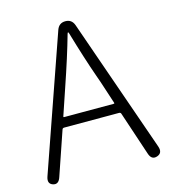

<svg xmlns="http://www.w3.org/2000/svg" viewBox="-109 -817 805 907"><g transform="rotate(-15 293.5 -363.5)"><path d="M38 0Q11 -9 23 -43L252 -699Q263 -729 294 -729Q325 -729 336 -699L565 -44Q577 -10 548 0Q519 10 508 -25L437 -238Q435 -245 427 -245H159Q151 -245 149 -238L76 -25Q65 9 38 0ZM169 -298Q167 -293 172 -293H414Q419 -293 417 -298L381 -408Q375 -425 369 -442Q337 -532 297 -668Q295 -675 293 -675Q291 -675 289 -668Q260 -565 212 -425Z"/></g></svg>

Font: Resource Han Rounded JP Light
Style: Regular
Weight: 300
Designer: Cyano Hao (round all glyphs); Ryoko NISHIZUKA 西塚涼子 (kana, bopomofo & ideographs); Paul D. Hunt (Latin, Greek & Cyrillic)
Foundry: Cyano Hao
Version: 0.990